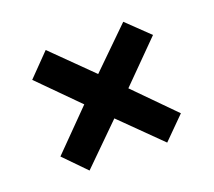

<svg xmlns="http://www.w3.org/2000/svg" viewBox="-84 -685 739 663"><g transform="rotate(-20 285.0 -353.0)"><path d="M426 -575 507 -497 364 -353 505 -210 426 -131 283 -272 141 -132 63 -212 202 -353 62 -494 141 -575 283 -435Z"/></g></svg>

Font: Noto Sans UI Extra
Style: Regular
Weight: 800
Designer: Monotype Design Team
Foundry: Monotype Imaging Inc.
Version: Version 1.901